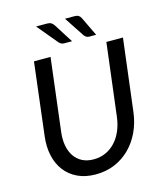

<svg xmlns="http://www.w3.org/2000/svg" viewBox="-132 -1008 949 1113"><g transform="rotate(-15 343.0 -451.0)"><path d="M66.5 0ZM315 -79Q354.5 -79 387.5 -94Q420.5 -109 445.2 -135.8Q470 -162.5 486 -199.8Q502 -237 507.5 -281.5L561 -717.5H660.5L607 -281.5Q599 -219.5 574 -166.5Q549 -113.5 509.8 -74.5Q470.5 -35.5 418.5 -13.5Q366.5 8.5 304.5 8.5Q243 8.5 196.2 -13.5Q149.5 -35.5 119.8 -74.5Q90 -113.5 78.2 -166.5Q66.5 -219.5 74 -281.5L126.5 -717.5H226L173 -282Q167.5 -237.5 174.2 -200.2Q181 -163 199.2 -136Q217.5 -109 246.5 -94Q275.5 -79 315 -79ZM421 -909.5Q437 -909.5 445.8 -903.8Q454.5 -898 460 -886.5L514.5 -773H473Q463 -773 457 -776.8Q451 -780.5 444.5 -787.5L364 -909.5ZM256.5 -909.5Q272.5 -909.5 281.8 -903.5Q291 -897.5 298 -886.5L370 -773H323Q313 -773 306 -776.8Q299 -780.5 292 -787.5L190.5 -909.5Z"/></g></svg>

Font: Lato Medium
Style: Italic
Weight: 500
Italic angle: -7°
Designer: Lukasz Dziedzic
Foundry: tyPoland Lukasz Dziedzic
Version: Version 2.006; 2014-01-15